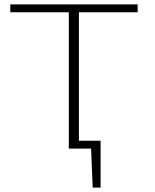

<svg xmlns="http://www.w3.org/2000/svg" viewBox="-20 -678 706 876"><path d="M331 0V-36H439L418 0ZM403 178 394 -36H439V178ZM294 0V-658H340V0ZM27 -622V-658H608V-622Z"/></svg>

Font: Ysabeau ExtraLight
Style: Regular
Weight: 250
Designer: Christian Thalmann (Catharsis Fonts)
Version: Version 2.002